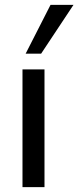

<svg xmlns="http://www.w3.org/2000/svg" viewBox="-20 -774 324 794"><path d="M73 0V-487H164V0ZM86 -552 189 -754H284L150 -552Z"/></svg>

Font: Nunito Sans Medium
Style: Regular
Weight: 500
Designer: Vernon Adams
Foundry: Vernon Adams
Version: Version 3.101; ttfautohint (v1.8.4.7-5d5b);gftools[0.9.27]